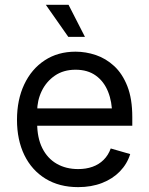

<svg xmlns="http://www.w3.org/2000/svg" viewBox="-20 -768 620 800"><path d="M305.7 11.7Q227.1 11.7 169.7 -23.4Q112.3 -58.6 81.5 -121.8Q50.8 -185.1 50.8 -268.6Q50.8 -352.5 81.1 -416.5Q111.3 -480.5 166.3 -516.6Q221.2 -552.7 294.9 -552.7Q337.4 -552.7 379.4 -538.6Q421.4 -524.4 455.8 -492.7Q490.2 -460.9 510.7 -408.7Q531.2 -356.4 531.2 -280.3V-244.1H110.4V-316.4H485.8L447.3 -289.1Q447.3 -343.8 430.2 -386.2Q413.1 -428.7 379.2 -453.1Q345.2 -477.5 294.9 -477.5Q244.6 -477.5 208.7 -452.9Q172.9 -428.2 153.8 -388.7Q134.8 -349.1 134.8 -303.7V-255.9Q134.8 -193.8 156.2 -150.9Q177.7 -107.9 216.3 -85.7Q254.9 -63.5 305.7 -63.5Q338.4 -63.5 365.2 -73Q392.1 -82.5 411.6 -101.8Q431.2 -121.1 441.4 -149.4L522.5 -126Q509.8 -85 479.7 -54Q449.7 -22.9 405.3 -5.6Q360.8 11.7 305.7 11.7ZM264.6 -614.3 170.9 -748H265.6L334 -614.3Z"/></svg>

Font: Inter V
Style: 
Weight: 400
Designer: Rasmus Andersson
Foundry: rsms
Version: Version 4.000;git-a3f224843